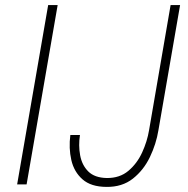

<svg xmlns="http://www.w3.org/2000/svg" viewBox="-20 -731 744 761"><path d="M208.5 -710.9 85.4 0H47.9L170.9 -710.9ZM570.8 -214.8 656.2 -710.9H693.8L607.9 -214.8Q599.1 -160.6 574.2 -108.6Q549.3 -56.6 506.6 -22.9Q463.9 10.7 401.4 9.8Q340.3 9.3 306.9 -20.3Q273.4 -49.8 262.7 -96.7Q252 -143.6 258.8 -195.8H296.9Q290.5 -154.8 297.6 -115.7Q304.7 -76.7 329.8 -51.5Q355 -26.4 403.3 -25.4Q454.6 -24.9 489 -54Q523.4 -83 543.5 -127Q563.5 -170.9 570.8 -214.8Z"/></svg>

Font: Roboto Condensed ExtraLight
Style: Italic
Weight: 250
Italic angle: -12°
Designer: Christian Robertson
Foundry: Google
Version: Version 3.008; 2023